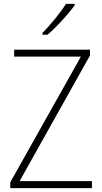

<svg xmlns="http://www.w3.org/2000/svg" viewBox="-20 -970 527 990"><path d="M454 0H33V-30L397 -678H53V-714H444V-684L81 -36H454ZM365 -943Q349 -920 325 -892.5Q301 -865 275 -838Q249 -811 225 -791H199V-800Q231 -833 265 -874.5Q299 -916 320 -950H365Z"/></svg>

Font: Noto Sans Tamil SemiCondensed ExtraLight
Style: Regular
Weight: 200
Width: 4
Designer: Jelle Bosma - Monotype Design Team
Foundry: Monotype Imaging Inc.
Version: Version 2.004; ttfautohint (v1.8.4.7-5d5b)